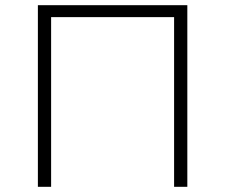

<svg xmlns="http://www.w3.org/2000/svg" viewBox="-20 -720 868 740"><path d="M126 -700H702V0H651V-654H177V0H126Z"/></svg>

Font: Goldbeck Next Light
Style: Regular
Weight: 300
Designer: Julieta Ulanovsky
Foundry: Julieta Ulanovsky
Version: Version 7.200